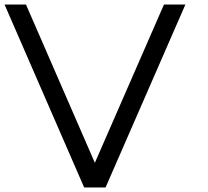

<svg xmlns="http://www.w3.org/2000/svg" viewBox="-20 -821 912 842"><path d="M349 1H443L793 -801H699L396 -107L94 -801H0Z"/></svg>

Font: MintSans
Style: Regular
Weight: 400
Version: Version 2.0